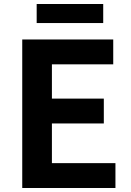

<svg xmlns="http://www.w3.org/2000/svg" viewBox="-20 -938 655 958"><path d="M91 0H556V-124H239V-322H498V-446H239V-617H545V-741H91ZM163 -823H495V-918H163Z"/></svg>

Font: Noto Sans JP
Style: Bold
Weight: 700
Designer: Ryoko NISHIZUKA 西塚涼子 (kana, bopomofo & ideographs); Paul D. Hunt (Latin, Greek & Cyrillic); Sandoll Communications 산돌커뮤니
Foundry: Adobe
Version: Version 2.004;hotconv 1.0.118;makeotfexe 2.5.65603